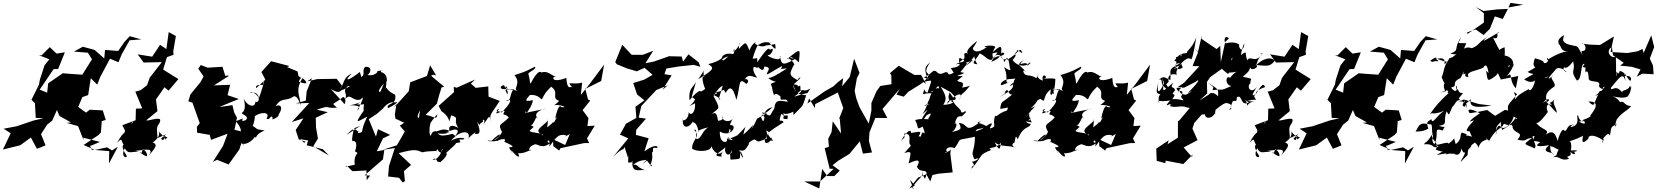

<svg xmlns="http://www.w3.org/2000/svg" viewBox="-67 -1028 11315 1311"><path d="M698 -1 664 -22 581 -4 504 -38 607 -107 622 -124 628 -201 655 -209 635 -274 546 -279 520 -259 467 -298 506 -390 484 -392 462 -353 535 -379 553 -494 597 -450 618 -504 684 -627 742 -603 764 -657 818 -753 898 -759 819 -781 783 -742 740 -680 650 -687 645 -629 579 -687 499 -709 438 -676 533 -668 561 -623 495 -518 394 -525 362 -528 262 -459 255 -395 204 -416 299 -556 330 -557 376 -671 319 -662 273 -706 217 -650 199 -651 270 -623 237 -582 205 -483 199 -450 148 -347 170 -324 171 -336 177 -223 231 -221 162 -205 47 -166 -42 -149 6 -118 -47 -7 71 -36 144 -89 185 -12 214 -23 244 -36 213 -112 255 -177 290 -205 339 -316 298 -354 314 -295 339 -236 418 -192 388 -189 466 -167 505 -68 501 -88 615 -59 554 -33H547L559 -6L679 4L677 88L738 -26Z M840 -199C853 -203 822 -167 790 -156C779 -89 791 -158 732 -52C782 -105 745 -49 804 -17C782 -59 744 -43 799 37C799 56 754 45 785 -16C814 38 840 -8 900 16C913 -31 931 -54 875 -15C937 -21 948 52 929 37C890 21 908 17 858 2C930 -6 994 -23 943 41C975 0 1031 -46 964 -58C955 -34 1045 -94 1013 -137C1025 -116 1048 -106 1061 -75C1093 -111 1071 -74 1055 -106C1055 -72 1047 -62 1033 -82C1085 -132 1086 -116 1008 -85C1008 -138 994 -152 1022 -188C1033 -217 1034 -227 947 -206H931L1008 -269L998 -349L1056 -432L1084 -409L1151 -488L1047 -553L1073 -638L1118 -654L1116 -678L1134 -782L1085 -809L1069 -693L1026 -722L972 -641L873 -657L914 -601L1038 -604L955 -497L937 -446L893 -412L857 -402L904 -288L861 -286L859 -207L768 -173L789 -133L820 -165Z M1484 -513 1472 -508 1452 -572 1351 -566 1304 -584 1287 -559 1323 -506 1302 -467 1233 -383 1219 -336 1247 -327 1297 -187 1277 -162 1279 -122 1365 -107 1374 -73 1487 -115 1456 -32 1386 78 1415 63 1494 95 1567 -7 1589 -75C1582 -80 1550 -71 1579 -38C1571 -82 1629 11 1581 -66C1552 -70 1595 -8 1666 -83C1688 -113 1653 -95 1630 -107C1723 -72 1641 -95 1740 -137C1665 -151 1712 -135 1656 -170C1656 -152 1674 -205 1673 -235C1711 -263 1783 -268 1753 -218C1780 -202 1779 -255 1796 -221C1773 -198 1846 -232 1835 -245C1885 -321 1814 -318 1808 -291C1852 -369 1874 -333 1930 -364C1937 -373 1962 -385 1987 -307C1981 -381 1946 -408 1998 -494C2017 -483 2057 -438 1974 -470C1983 -510 2006 -482 1971 -509L1965 -540L1893 -570L1910 -577L1784 -610L1718 -536L1745 -484L1682 -426C1674 -451 1710 -449 1728 -448C1736 -507 1747 -480 1700 -356C1689 -393 1639 -407 1644 -394C1714 -411 1711 -315 1677 -334C1676 -284 1614 -307 1597 -358C1624 -247 1570 -266 1588 -250C1668 -214 1565 -186 1591 -213C1568 -208 1633 -237 1543 -200C1613 -122 1547 -103 1598 -126L1534 -142L1551 -224L1532 -260L1520 -310L1430 -297L1504 -328L1564 -352L1487 -378L1504 -449L1394 -445L1496 -510Z M2460 171 2423 169 2548 60 2557 -4 2506 5 2548 -83 2597 -107 2514 -146 2500 -95 2451 -214 2504 -249 2546 -285C2583 -334 2618 -333 2632 -328C2654 -340 2652 -323 2582 -289C2566 -328 2646 -305 2631 -381C2565 -411 2573 -445 2567 -421C2582 -527 2553 -456 2532 -404C2515 -392 2508 -413 2570 -473C2571 -449 2592 -521 2535 -536C2527 -556 2582 -549 2509 -543C2518 -539 2490 -506 2442 -516C2467 -532 2476 -577 2425 -571C2398 -535 2440 -522 2386 -492C2418 -475 2386 -538 2391 -537C2306 -471 2278 -471 2335 -525C2274 -501 2286 -455 2251 -415L2268 -443L2232 -490L2099 -488L2030 -472L2063 -494L2027 -404L2021 -341L1953 -322L2045 -325L1926 -195L2005 -220L1952 -140L1973 -76L2021 -60L2010 -53L1981 -80L1998 -75L2037 -69L2027 -36L2138 -9L2179 34L2072 -29L2104 -82L2091 -156L2089 -224L2171 -262L2096 -279C2200 -315 2142 -285 2234 -293C2194 -331 2200 -304 2276 -366C2293 -362 2296 -327 2284 -317C2280 -328 2200 -408 2191 -422C2276 -365 2252 -440 2324 -440C2223 -382 2289 -440 2314 -442C2254 -398 2326 -395 2277 -330C2324 -413 2332 -332 2393 -348C2435 -379 2381 -357 2433 -348C2435 -398 2427 -339 2410 -371C2423 -353 2359 -258 2376 -276C2411 -311 2342 -309 2321 -309C2402 -321 2436 -365 2371 -315C2461 -309 2456 -342 2419 -316C2403 -239 2451 -233 2422 -280C2341 -165 2377 -201 2441 -232C2385 -121 2427 -127 2376 -119C2379 -138 2402 -109 2350 -152C2423 -179 2397 -175 2298 -106C2378 -189 2332 -115 2338 -67C2304 -51 2393 -103 2357 6C2399 26 2342 9 2356 104C2381 86 2297 112 2293 110C2298 89 2326 135 2342 141L2435 136L2437 202Z M2911 -513 2870 -582 2848 -509 2734 -466 2724 -405 2622 -292 2640 -319 2629 -246 2633 -218 2707 -183 2731 -214 2663 -170 2697 -130 2643 -36 2546 -5 2629 -17 2589 106 2583 177 2658 186 2682 218 2698 209 2691 138 2666 162 2740 98 2655 18C2777 -16 2779 -1 2817 12C2847 5 2849 6 2923 2C2881 11 2957 -12 2924 -55C2931 -32 2904 1 2947 16C2944 -42 3002 7 2964 -39C2954 6 2924 68 2887 63C2919 32 2919 108 2927 62C2904 68 2926 80 2940 79C3012 19 2971 7 2978 19C2951 38 3049 -42 3047 -51C3096 -60 3072 -54 3070 -76C3145 -70 3082 -110 3012 -66C3071 -142 3155 -142 3130 -79C3110 -69 3202 -150 3174 -115C3233 -101 3197 -172 3191 -198C3221 -155 3185 -174 3232 -197C3219 -217 3256 -218 3233 -176C3287 -257 3270 -231 3291 -194C3267 -244 3284 -242 3345 -339L3269 -368L3267 -438L3181 -428L3148 -457L3177 -485L3051 -429L3031 -435L3033 -399L2928 -305L2947 -269C3029 -215 2984 -156 3014 -241C3084 -217 3011 -218 3074 -138C3082 -153 2985 -201 3002 -134C2957 -158 2926 -130 2900 -128C2958 -93 3038 -138 2976 -121C3065 -167 3082 -136 3027 -85C3058 -98 3024 -113 3021 -114C2926 -88 2931 -111 2907 -136C2915 -125 2884 -144 2875 -101C2858 -103 2867 -191 2878 -196C2867 -181 2903 -234 2920 -248C2910 -199 2902 -240 2810 -248C2801 -215 2762 -209 2803 -277C2804 -286 2790 -228 2788 -154L2822 -227L2916 -320L2932 -380L2948 -431L2966 -436L2876 -511L2892 -518Z M3521 -256C3519 -286 3513 -251 3558 -260C3502 -250 3559 -272 3572 -344C3497 -328 3533 -356 3552 -380C3618 -383 3626 -343 3634 -351C3665 -419 3699 -430 3694 -437C3758 -397 3691 -358 3752 -339C3799 -392 3737 -319 3717 -310C3757 -317 3821 -289 3765 -297C3757 -314 3740 -297 3724 -218C3745 -232 3750 -255 3715 -191C3694 -208 3717 -140 3711 -194C3672 -153 3634 -149 3637 -102C3614 -125 3675 -83 3674 -219C3688 -188 3569 -147 3623 -116C3516 -133 3550 -131 3577 -162C3530 -196 3514 -156 3567 -177C3602 -226 3586 -238 3610 -217C3555 -259 3657 -290 3659 -285L3497 -253ZM3751 0 3760 -16 3917 -50 3927 -51H3956L3941 -83L3994 -170L3944 -167L3951 -222L3911 -276L3963 -341L3948 -349L3928 -427L3927 -420L4038 -475L4058 -587L3958 -453L3899 -380L3908 -464C3865 -453 3852 -461 3821 -459C3851 -397 3855 -480 3834 -432C3827 -438 3805 -412 3800 -496C3692 -455 3700 -511 3731 -503C3695 -513 3675 -548 3629 -533C3622 -543 3600 -543 3557 -459C3549 -455 3554 -478 3542 -519C3530 -535 3599 -552 3586 -573C3543 -552 3534 -542 3446 -515C3496 -454 3430 -421 3468 -408C3430 -416 3410 -422 3451 -398C3457 -394 3424 -430 3384 -414C3401 -358 3413 -400 3377 -441C3371 -461 3314 -412 3397 -420C3393 -470 3354 -399 3467 -423C3403 -425 3435 -330 3387 -340C3433 -359 3427 -329 3358 -260C3351 -268 3297 -269 3342 -285C3284 -217 3369 -284 3379 -269C3357 -230 3381 -258 3407 -226C3357 -171 3328 -187 3361 -127C3343 -88 3309 -67 3309 -76C3352 -91 3371 -148 3289 -66C3236 -76 3272 -55 3332 -67C3348 -78 3398 -88 3376 -60C3457 -25 3435 -23 3408 -22C3443 41 3426 -2 3473 -23C3442 -13 3424 36 3425 -2C3475 60 3486 45 3470 18C3535 24 3586 -34 3549 4C3531 -38 3619 -49 3585 -43C3606 -46 3637 -4 3697 -57C3643 -38 3695 -113 3684 -27C3730 -90 3746 -117 3798 -104C3804 -99 3753 -75 3824 -113L3792 -38L3709 -77L3711 -30Z M4381 108C4406 66 4323 155 4371 105C4405 30 4372 19 4392 7C4390 -23 4393 -20 4420 -18C4429 -24 4416 -54 4333 5L4362 -84L4275 -107L4284 -237L4269 -132L4344 -218L4294 -225L4312 -304L4414 -413L4493 -446L4456 -414L4519 -514L4468 -522L4458 -536L4461 -496L4483 -560L4567 -574L4670 -585L4715 -572L4704 -602L4634 -657L4597 -607L4588 -642L4506 -644L4504 -645L4399 -608L4340 -596L4393 -681L4323 -654H4246L4182 -722L4134 -604L4145 -589L4214 -561L4281 -541L4334 -565L4389 -517L4331 -484L4257 -461L4283 -383L4333 -343L4272 -299L4278 -223L4207 -183L4166 -108L4178 -104L4223 -83L4120 42C4200 -36 4183 13 4202 -35C4190 -44 4199 -20 4221 49C4231 -6 4215 95 4226 82C4287 77 4224 91 4252 73C4241 169 4320 118 4349 138C4270 112 4298 96 4257 96C4308 58 4340 68 4350 63L4317 93L4351 69Z M4853 -349C4826 -380 4778 -378 4828 -388C4817 -431 4781 -370 4888 -420C4861 -414 4894 -400 4886 -390C4909 -434 4935 -451 4961 -346C4991 -442 4971 -508 5028 -455C5056 -469 5034 -498 5017 -485C5046 -529 5069 -502 5103 -498C5069 -540 5065 -591 5105 -562C5103 -594 5144 -513 5152 -574C5184 -570 5183 -563 5182 -552C5147 -489 5188 -534 5273 -577C5270 -540 5224 -556 5306 -561C5226 -507 5201 -499 5179 -494C5252 -442 5268 -492 5195 -455C5201 -443 5205 -433 5207 -416C5225 -340 5212 -418 5263 -368C5253 -324 5305 -369 5311 -333C5259 -342 5226 -352 5220 -288C5179 -225 5207 -231 5137 -262C5165 -189 5181 -191 5163 -265C5145 -196 5148 -178 5128 -233C5176 -273 5149 -276 5209 -298C5149 -234 5145 -268 5155 -245C5070 -202 5123 -236 5064 -147C5089 -204 5075 -164 5009 -109C5020 -177 5051 -185 4968 -104C4937 -90 4901 -71 4904 -90C4963 -66 4928 -67 4896 -84C4910 -47 4844 -41 4848 -130C4934 -80 4978 -193 4908 -171C4902 -141 4944 -147 4905 -116C4929 -168 4893 -140 4946 -237C4928 -179 4855 -201 4868 -235C4884 -191 4793 -207 4836 -203C4829 -229 4831 -278 4785 -244C4852 -300 4854 -275 4798 -387C4792 -326 4824 -428 4868 -442L4840 -350ZM4679 -349C4656 -301 4596 -283 4679 -323C4684 -260 4649 -232 4635 -263C4638 -208 4582 -190 4597 -222C4584 -145 4638 -149 4666 -202C4653 -180 4687 -217 4703 -129C4681 -129 4730 -152 4771 -158C4727 -141 4718 -65 4685 -82C4684 -104 4695 -152 4672 -141C4723 -96 4656 -75 4659 -13C4683 8 4785 13 4792 -30C4797 0 4841 48 4872 1C4838 50 4884 42 4840 39C4805 31 4830 24 4887 -22C4871 18 4915 56 4929 -3C4927 61 4952 -3 4947 -8C4911 41 4918 -1 4921 62C5012 56 4977 58 4989 3C5025 75 4995 51 4981 -3C5023 12 5029 -21 5050 -49C5026 -39 5079 -84 5090 -74C5122 -48 5107 -69 5200 -88C5216 -78 5152 -21 5155 -74C5198 -131 5131 -153 5185 -126C5177 -119 5166 -111 5212 -69C5195 -58 5157 -108 5182 -39C5147 -115 5175 -123 5283 -193C5274 -223 5241 -173 5267 -249C5313 -236 5248 -214 5310 -215C5320 -271 5286 -211 5282 -256C5304 -233 5398 -285 5395 -305C5360 -295 5343 -277 5352 -243C5423 -321 5406 -281 5438 -378C5403 -380 5355 -387 5349 -448C5367 -397 5384 -368 5380 -394C5431 -435 5406 -391 5467 -423C5430 -374 5477 -407 5357 -368C5378 -389 5415 -400 5399 -411C5397 -450 5407 -459 5339 -403C5431 -455 5344 -450 5353 -453C5436 -522 5380 -499 5380 -480C5321 -514 5320 -518 5352 -582C5374 -585 5310 -649 5307 -624C5409 -707 5395 -695 5388 -602C5316 -672 5306 -611 5379 -636C5280 -576 5270 -583 5260 -637C5257 -651 5272 -653 5254 -625C5235 -618 5172 -640 5175 -654C5197 -640 5232 -718 5190 -688C5181 -712 5158 -679 5103 -603C5105 -647 5105 -625 5072 -628C5102 -732 5127 -745 5107 -716C5163 -768 5227 -715 5183 -739C5240 -670 5229 -697 5226 -727C5126 -702 5130 -742 5196 -735C5188 -748 5161 -680 5087 -730C5110 -755 5062 -728 5051 -683C5023 -738 5034 -754 4978 -694C4979 -767 5009 -733 4942 -674C4943 -720 4957 -668 4937 -659C4869 -673 4838 -626 4880 -606C4836 -649 4863 -611 4769 -522C4848 -591 4851 -637 4917 -644C4904 -656 4857 -577 4864 -641C4874 -640 4853 -611 4769 -590C4816 -562 4804 -551 4700 -487C4773 -584 4721 -564 4742 -501C4725 -523 4726 -472 4748 -421C4752 -425 4718 -395 4715 -406C4707 -413 4665 -376 4641 -343C4636 -420 4651 -415 4685 -467L4656 -368Z M6019 -513 6020 -453 5944 -441 5918 -405 5883 -325V-273L5865 -184L5802 -296L5779 -359L5768 -410L5765 -385L5784 -495L5802 -530L5765 -627L5735 -502L5683 -439L5690 -494L5654 -467L5623 -438L5562 -403L5446 -321L5458 -356L5497 -290L5499 -317L5657 -398L5654 -395L5691 -290L5662 -216L5667 -218L5676 -116L5619 -200L5611 -126L5588 -80L5593 -26L5564 -16L5598 124L5625 125L5533 211H5424L5527 259L5547 126L5582 174H5630L5667 137L5618 100L5656 70L5733 23L5804 -63L5825 21L5887 13L5866 -66L5870 -125L5910 -223L5992 -222L5959 -284L6060 -402L6079 -424L6054 -382L6104 -368L6136 -402L6217 -452L6238 -468L6256 -455L6222 -517L6177 -516L6070 -579L6010 -529Z M6141 260 6201 185 6258 162 6285 211 6300 167 6340 158 6438 149 6422 22 6425 -11C6421 13 6342 27 6414 2C6382 20 6385 -39 6452 -17C6508 -95 6448 -63 6590 -94C6589 15 6556 2 6587 60C6642 38 6596 76 6570 76C6602 117 6566 92 6567 124C6648 33 6609 32 6701 -4C6662 -28 6739 -2 6774 -63C6758 -49 6772 38 6724 -58C6769 -18 6836 -40 6864 -17C6836 -37 6845 -49 6860 -54C6870 -106 6868 -102 6882 -77C6924 -178 6962 -146 6971 -182C6924 -188 6954 -214 6917 -187C6960 -196 6997 -258 6961 -205C6922 -225 6903 -200 6979 -192C6938 -256 6985 -278 6933 -221C7006 -320 7023 -308 6971 -289C7033 -344 6998 -336 7037 -353C7082 -317 7042 -367 7108 -418C7095 -343 7138 -387 7139 -484C7149 -502 7017 -484 7071 -495C7088 -506 7043 -537 7053 -477C6981 -504 7049 -549 7009 -494C6956 -532 6929 -487 6915 -559C6884 -528 6940 -558 6935 -537C6913 -581 6858 -578 6923 -618C6860 -557 6950 -626 6949 -579C6991 -618 6964 -587 6959 -603C6961 -580 6891 -559 6847 -618C6895 -673 6840 -643 6879 -680C6870 -698 6899 -672 6913 -664C6899 -718 6895 -667 6810 -620C6790 -640 6796 -598 6764 -645C6824 -662 6761 -689 6765 -644C6781 -734 6763 -717 6700 -662C6763 -673 6751 -686 6701 -605C6770 -632 6791 -676 6680 -611C6748 -643 6680 -631 6729 -706C6717 -729 6618 -708 6671 -707C6614 -662 6562 -667 6578 -725C6508 -632 6575 -669 6481 -602C6483 -668 6484 -605 6577 -609C6523 -660 6590 -705 6605 -749C6562 -714 6519 -677 6545 -660C6507 -683 6514 -629 6518 -662C6523 -573 6498 -624 6459 -586C6493 -607 6506 -571 6425 -563C6450 -523 6460 -497 6518 -530C6436 -550 6452 -525 6412 -519C6390 -565 6366 -494 6326 -540C6300 -557 6303 -527 6240 -498C6322 -476 6276 -508 6269 -483C6238 -567 6251 -571 6285 -604C6209 -491 6325 -561 6241 -469C6307 -481 6298 -495 6266 -395C6235 -402 6251 -447 6235 -385C6305 -403 6331 -373 6284 -408C6317 -384 6339 -473 6345 -425C6323 -433 6282 -405 6272 -313C6232 -299 6229 -312 6310 -324C6248 -356 6294 -350 6233 -249C6314 -323 6220 -234 6219 -185C6276 -267 6265 -235 6240 -235C6248 -226 6321 -291 6270 -216C6301 -208 6212 -224 6182 -207C6209 -161 6185 -135 6233 -164C6248 -128 6253 -101 6235 -126C6206 -95 6228 -48 6240 -70C6284 -98 6257 -92 6205 -97C6230 -136 6219 -131 6154 -120C6152 -170 6085 -78 6088 -63C6100 -96 6113 -68 6108 -117C6173 -115 6123 -50 6153 -36C6125 6 6178 -64 6108 17C6162 1 6154 10 6137 88C6171 73 6232 43 6194 110C6216 166 6286 105 6249 193C6215 131 6238 211 6234 139C6233 192 6208 179 6162 254C6194 300 6122 160 6160 215L6179 240ZM6457 -364C6468 -322 6407 -372 6401 -319C6456 -391 6520 -407 6482 -346C6508 -411 6492 -361 6557 -444C6532 -431 6487 -431 6501 -426C6525 -478 6487 -461 6469 -477C6538 -534 6497 -496 6472 -513C6541 -596 6549 -607 6514 -594C6584 -617 6607 -636 6518 -573C6628 -665 6558 -663 6607 -589C6554 -594 6595 -613 6622 -663C6661 -649 6679 -610 6707 -621C6732 -662 6763 -672 6793 -603C6802 -633 6817 -660 6828 -567C6826 -564 6854 -527 6788 -570C6829 -488 6775 -444 6842 -471C6779 -454 6762 -432 6768 -460C6803 -505 6870 -479 6873 -498C6818 -440 6905 -462 6918 -477C6828 -478 6815 -417 6847 -452C6862 -427 6819 -399 6757 -364C6846 -423 6761 -370 6809 -415C6814 -414 6832 -349 6871 -406C6764 -309 6774 -352 6762 -285C6812 -288 6825 -308 6808 -273C6750 -256 6737 -224 6729 -239C6702 -169 6752 -166 6687 -149C6748 -237 6639 -141 6613 -134C6684 -114 6697 -109 6692 -175C6652 -139 6652 -157 6594 -130C6607 -158 6611 -137 6672 -165C6609 -200 6583 -185 6632 -200C6514 -109 6552 -183 6480 -189C6501 -147 6500 -142 6430 -126C6458 -135 6494 -218 6420 -173C6492 -209 6430 -165 6472 -230C6521 -246 6477 -211 6528 -261C6520 -288 6526 -252 6495 -262C6504 -283 6432 -312 6437 -363C6455 -334 6388 -323 6417 -397C6462 -332 6432 -378 6430 -329C6452 -341 6447 -315 6374 -312C6392 -345 6404 -360 6356 -436L6425 -398Z M7249 -256C7247 -286 7241 -251 7286 -260C7230 -250 7287 -272 7300 -344C7225 -328 7261 -356 7280 -380C7346 -383 7354 -343 7362 -351C7393 -419 7427 -430 7422 -437C7486 -397 7419 -358 7480 -339C7527 -392 7465 -319 7445 -310C7485 -317 7549 -289 7493 -297C7485 -314 7468 -297 7452 -218C7473 -232 7478 -255 7443 -191C7422 -208 7445 -140 7439 -194C7400 -153 7362 -149 7365 -102C7342 -125 7403 -83 7402 -219C7416 -188 7297 -147 7351 -116C7244 -133 7278 -131 7305 -162C7258 -196 7242 -156 7295 -177C7330 -226 7314 -238 7338 -217C7283 -259 7385 -290 7387 -285L7225 -253ZM7479 0 7488 -16 7645 -50 7655 -51H7684L7669 -83L7722 -170L7672 -167L7679 -222L7639 -276L7691 -341L7676 -349L7656 -427L7655 -420L7766 -475L7786 -587L7686 -453L7627 -380L7636 -464C7593 -453 7580 -461 7549 -459C7579 -397 7583 -480 7562 -432C7555 -438 7533 -412 7528 -496C7420 -455 7428 -511 7459 -503C7423 -513 7403 -548 7357 -533C7350 -543 7328 -543 7285 -459C7277 -455 7282 -478 7270 -519C7258 -535 7327 -552 7314 -573C7271 -552 7262 -542 7174 -515C7224 -454 7158 -421 7196 -408C7158 -416 7138 -422 7179 -398C7185 -394 7152 -430 7112 -414C7129 -358 7141 -400 7105 -441C7099 -461 7042 -412 7125 -420C7121 -470 7082 -399 7195 -423C7131 -425 7163 -330 7115 -340C7161 -359 7155 -329 7086 -260C7079 -268 7025 -269 7070 -285C7012 -217 7097 -284 7107 -269C7085 -230 7109 -258 7135 -226C7085 -171 7056 -187 7089 -127C7071 -88 7037 -67 7037 -76C7080 -91 7099 -148 7017 -66C6964 -76 7000 -55 7060 -67C7076 -78 7126 -88 7104 -60C7185 -25 7163 -23 7136 -22C7171 41 7154 -2 7201 -23C7170 -13 7152 36 7153 -2C7203 60 7214 45 7198 18C7263 24 7314 -34 7277 4C7259 -38 7347 -49 7313 -43C7334 -46 7365 -4 7425 -57C7371 -38 7423 -113 7412 -27C7458 -90 7474 -117 7526 -104C7532 -99 7481 -75 7552 -113L7520 -38L7437 -77L7439 -30Z M8089 -704 8113 -669 8076 -577 8123 -576 8017 -462 7963 -426 8020 -430 8096 -469C8129 -496 8124 -472 8042 -392C8088 -417 8073 -404 8031 -381C7955 -386 8009 -447 7981 -402C7942 -449 7990 -423 8009 -437C7937 -376 8037 -441 7997 -366C8035 -321 8004 -357 7938 -351C7981 -412 7911 -358 7957 -412C7947 -444 7916 -417 7945 -465C7842 -375 7890 -409 7869 -495C7896 -428 7871 -428 7913 -470C7897 -529 7953 -524 7969 -517C7950 -547 8012 -626 8055 -633C8020 -651 7994 -656 7951 -616C7994 -581 8013 -638 8061 -628C8069 -601 8085 -667 8101 -772C8081 -722 8071 -712 8038 -674C8046 -657 8000 -674 7976 -642C7945 -628 7977 -658 7961 -562C7931 -553 7934 -545 7971 -575C8027 -580 7979 -665 8000 -659C8000 -611 7992 -597 8009 -568C7966 -531 7929 -600 7992 -596C7895 -548 7934 -547 7924 -481C7875 -506 7879 -507 7847 -485C7886 -489 7834 -454 7918 -409C7894 -473 7894 -433 7887 -474C7856 -399 7828 -371 7842 -465C7830 -407 7821 -391 7853 -385C7870 -389 7832 -383 7848 -323C7835 -353 7838 -328 7923 -342C7859 -270 7948 -345 7922 -304C7959 -288 7997 -312 8035 -295L8057 -291L7986 -206L7976 -200V-88L7905 -43L7913 -70L7828 -13L7831 70L7890 86L7892 69L8013 92L8076 28L8072 44L8015 -21L8110 -71L8075 -150L8088 -189L8139 -246L8234 -252C8202 -278 8204 -232 8161 -256C8154 -199 8239 -225 8232 -281C8210 -253 8286 -332 8311 -324C8382 -309 8295 -266 8339 -283C8356 -307 8315 -251 8350 -336C8378 -347 8373 -323 8379 -365C8419 -385 8400 -296 8461 -330C8406 -355 8424 -337 8497 -334C8431 -327 8462 -274 8442 -336C8531 -364 8515 -324 8496 -371C8539 -426 8553 -473 8572 -434C8494 -407 8504 -380 8517 -392C8458 -351 8496 -402 8526 -453C8483 -371 8438 -432 8471 -460C8467 -496 8506 -485 8419 -504C8474 -549 8460 -552 8470 -567C8480 -535 8548 -582 8499 -585C8595 -576 8604 -573 8637 -613C8617 -639 8559 -639 8496 -568C8528 -597 8506 -613 8553 -659C8503 -664 8545 -656 8555 -666C8505 -584 8471 -657 8450 -616C8429 -661 8457 -689 8407 -653C8403 -646 8419 -722 8430 -731C8425 -679 8399 -678 8392 -719C8409 -713 8377 -753 8303 -732C8286 -742 8295 -799 8324 -765L8299 -742L8269 -604L8265 -715L8240 -693L8137 -763L8139 -786L8113 -673ZM8176 -390 8174 -468 8196 -501 8253 -542 8336 -600 8358 -692C8291 -597 8366 -619 8345 -657C8354 -600 8344 -622 8252 -580C8331 -508 8316 -523 8325 -532C8418 -536 8379 -562 8333 -497C8297 -518 8298 -443 8342 -441C8245 -399 8303 -425 8213 -412C8216 -446 8234 -418 8180 -465C8252 -415 8253 -428 8250 -364C8272 -349 8217 -420 8186 -382L8123 -341Z M8572 -199C8585 -203 8554 -167 8522 -156C8511 -89 8523 -158 8464 -52C8514 -105 8477 -49 8536 -17C8514 -59 8476 -43 8531 37C8531 56 8486 45 8517 -16C8546 38 8572 -8 8632 16C8645 -31 8663 -54 8607 -15C8669 -21 8680 52 8661 37C8622 21 8640 17 8590 2C8662 -6 8726 -23 8675 41C8707 0 8763 -46 8696 -58C8687 -34 8777 -94 8745 -137C8757 -116 8780 -106 8793 -75C8825 -111 8803 -74 8787 -106C8787 -72 8779 -62 8765 -82C8817 -132 8818 -116 8740 -85C8740 -138 8726 -152 8754 -188C8765 -217 8766 -227 8679 -206H8663L8740 -269L8730 -349L8788 -432L8816 -409L8883 -488L8779 -553L8805 -638L8850 -654L8848 -678L8866 -782L8817 -809L8801 -693L8758 -722L8704 -641L8605 -657L8646 -601L8770 -604L8687 -497L8669 -446L8625 -412L8589 -402L8636 -288L8593 -286L8591 -207L8500 -173L8521 -133L8552 -165Z M9547 -1 9513 -22 9430 -4 9353 -38 9456 -107 9471 -124 9477 -201 9504 -209 9484 -274 9395 -279 9369 -259 9316 -298 9355 -390 9333 -392 9311 -353 9384 -379 9402 -494 9446 -450 9467 -504 9533 -627 9591 -603 9613 -657 9667 -753 9747 -759 9668 -781 9632 -742 9589 -680 9499 -687 9494 -629 9428 -687 9348 -709 9287 -676 9382 -668 9410 -623 9344 -518 9243 -525 9211 -528 9111 -459 9104 -395 9053 -416 9148 -556 9179 -557 9225 -671 9168 -662 9122 -706 9066 -650 9048 -651 9119 -623 9086 -582 9054 -483 9048 -450 8997 -347 9019 -324 9020 -336 9026 -223 9080 -221 9011 -205 8896 -166 8807 -149 8855 -118 8802 -7 8920 -36 8993 -89 9034 -12 9063 -23 9093 -36 9062 -112 9104 -177 9139 -205 9188 -316 9147 -354 9163 -295 9188 -236 9267 -192 9237 -189 9315 -167 9354 -68 9350 -88 9464 -59 9403 -33H9396L9408 -6L9528 4L9526 88L9587 -26Z M9915 -123C9897 -109 9921 -81 9873 -44C9851 -102 9883 -88 9823 -46C9827 -70 9735 -24 9709 -41C9761 -31 9715 -50 9724 -36C9768 -122 9710 -158 9785 -137C9799 -186 9830 -147 9757 -168C9827 -181 9782 -196 9811 -268C9832 -232 9822 -243 9852 -301C9873 -315 9875 -362 9921 -337C9873 -330 9838 -300 9932 -351C9935 -324 9901 -307 9936 -299C9953 -349 9920 -293 9977 -352C9962 -299 10001 -288 10118 -307L10029 -318L9928 -349L9949 -289C9941 -369 9942 -299 9893 -356C9952 -428 9905 -362 9888 -418C9860 -412 9884 -471 9880 -424C9880 -395 9858 -407 9841 -430C9896 -442 9834 -463 9906 -495C9941 -566 9925 -542 9925 -519C9965 -540 9909 -504 9961 -502C9935 -541 10018 -543 10061 -566C10091 -617 10097 -522 10100 -505C10097 -522 10133 -494 10080 -546C10092 -470 10087 -468 10147 -511C10156 -526 10173 -522 10158 -605L10138 -579L10181 -485L10300 -509L10283 -425C10227 -488 10271 -546 10219 -505C10227 -516 10243 -527 10271 -589C10215 -578 10209 -522 10236 -582C10287 -557 10274 -662 10178 -648C10203 -645 10211 -608 10207 -705C10180 -702 10123 -647 10172 -675C10183 -678 10175 -670 10128 -771C10179 -750 10142 -815 10170 -809C10075 -754 10034 -726 10089 -778C9999 -715 10048 -723 9954 -687C9947 -667 9994 -648 10001 -691C9934 -729 9884 -671 9947 -643C9935 -704 9913 -662 9945 -733C9865 -734 9896 -730 9909 -773C9853 -692 9905 -688 9836 -662C9915 -644 9890 -675 9853 -639C9805 -620 9851 -642 9797 -589C9794 -608 9814 -655 9701 -612C9729 -582 9777 -674 9699 -613C9776 -607 9759 -607 9735 -627C9751 -631 9828 -581 9846 -623C9788 -610 9792 -517 9776 -502C9794 -467 9790 -440 9826 -484C9757 -448 9817 -405 9792 -404C9737 -390 9834 -402 9805 -419C9845 -391 9795 -394 9825 -392C9777 -352 9721 -289 9687 -233C9712 -277 9703 -232 9794 -272C9744 -241 9712 -171 9707 -215C9693 -199 9664 -207 9686 -150C9636 -119 9596 -139 9596 -123C9631 -193 9631 -188 9702 -179C9717 -179 9705 -133 9718 -99C9698 -42 9752 -29 9757 -28C9709 -8 9733 -49 9656 -43C9675 -71 9664 -35 9717 -118C9688 -74 9770 -57 9736 -7C9788 19 9805 -10 9743 31C9808 18 9823 14 9803 34C9823 8 9866 30 9859 19C9876 35 9912 41 9916 -46C9905 -47 9907 -9 9926 13C9956 2 9903 73 9907 78C9973 6 9946 57 9958 -5C10011 -62 9945 -10 10004 -55C10043 -21 10018 -4 10026 -16C10054 -95 10095 -54 10083 -92C10093 -44 10121 -94 10096 -58C10150 -161 10185 -142 10202 -183C10253 -164 10259 -166 10290 -233C10241 -166 10224 -162 10190 -141C10182 -178 10152 -191 10146 -102C10163 -161 10127 -144 10183 -197C10165 -113 10257 -167 10269 -236L10247 -269L10209 -278L10142 -237L10087 -277L10015 -262L9969 -255C9944 -285 9973 -292 10039 -253C10044 -261 9957 -201 9974 -198C10036 -227 9945 -168 9948 -133C10015 -119 9941 -171 9984 -94C9933 -113 9958 -93 9911 -79L9952 -44L9946 -112ZM9953 -796 9951 -807 10009 -827 10063 -789 10106 -831 10140 -916 10194 -898 10234 -977 10334 -996 10246 -1008 10230 -967 10158 -964 10063 -953 10010 -980 10065 -938V-874L9975 -811Z M10490 -349C10538 -356 10483 -319 10494 -335C10480 -384 10498 -405 10546 -437C10564 -461 10501 -500 10540 -514C10482 -466 10508 -500 10550 -547C10564 -575 10600 -565 10633 -534C10562 -560 10675 -610 10624 -602C10596 -569 10619 -535 10675 -609C10693 -530 10649 -555 10700 -478C10736 -485 10723 -574 10745 -592C10774 -596 10698 -559 10787 -568C10775 -580 10753 -595 10759 -533C10780 -561 10779 -498 10781 -497C10775 -455 10871 -490 10851 -441C10858 -417 10893 -417 10878 -430C10910 -452 10870 -402 10823 -374C10919 -399 10846 -427 10848 -386C10810 -319 10827 -288 10779 -335C10861 -337 10827 -282 10787 -234C10819 -257 10789 -188 10808 -250C10786 -248 10826 -236 10735 -207C10763 -202 10767 -164 10714 -198C10776 -211 10727 -170 10708 -240C10688 -248 10736 -170 10655 -160C10659 -161 10673 -190 10679 -172C10627 -191 10635 -108 10608 -143C10595 -138 10576 -103 10570 -66C10560 -80 10553 -160 10485 -106C10522 -147 10460 -136 10420 -192C10435 -172 10488 -244 10502 -264C10491 -285 10486 -328 10529 -311C10503 -345 10501 -301 10550 -351C10524 -326 10567 -286 10562 -257L10487 -338L10467 -325ZM10995 -580 11074 -572 11135 -554 11109 -504 11147 -525 11224 -521 11220 -580 11198 -628 11228 -707 11208 -787 11156 -666 11148 -694 11116 -678 11044 -666 10930 -673 10953 -779 10858 -721C10751 -722 10766 -730 10730 -730C10760 -741 10773 -678 10739 -680C10730 -680 10728 -673 10740 -647C10706 -705 10713 -717 10669 -715C10693 -716 10679 -715 10652 -722C10574 -742 10622 -781 10609 -787C10565 -758 10574 -747 10576 -726C10595 -722 10584 -663 10653 -683C10621 -674 10585 -674 10496 -618C10496 -660 10521 -599 10480 -597C10462 -603 10496 -608 10414 -630C10377 -538 10467 -594 10363 -537C10407 -509 10433 -543 10340 -486C10383 -455 10416 -470 10428 -497C10436 -469 10387 -447 10503 -507C10488 -482 10447 -498 10420 -516C10413 -425 10375 -396 10372 -420C10276 -368 10299 -367 10274 -348C10297 -387 10239 -418 10292 -386C10229 -301 10215 -323 10241 -233C10257 -267 10247 -253 10219 -236C10194 -185 10270 -178 10262 -234C10225 -235 10234 -148 10260 -235C10369 -189 10284 -208 10325 -224C10271 -228 10242 -179 10260 -169C10262 -108 10348 -134 10294 -75C10363 -57 10338 -82 10394 -86C10322 -33 10344 -49 10411 -15C10434 -37 10387 -76 10398 -122C10354 -112 10421 -114 10411 -180C10345 -100 10395 -94 10412 -99C10391 -50 10404 -73 10451 -57C10424 -43 10402 -17 10511 -37C10443 21 10542 5 10540 29C10506 0 10519 -58 10530 -20C10521 -45 10586 13 10579 -15C10528 87 10606 2 10535 46C10585 32 10585 77 10647 56C10611 28 10670 52 10656 11C10700 -4 10695 48 10657 10C10713 9 10720 -7 10650 0C10664 21 10668 -66 10649 -64C10668 -66 10756 -104 10743 -103C10726 -34 10756 -60 10778 -80C10776 -103 10809 -119 10886 -66C10860 -122 10913 -106 10879 -109C10923 -106 10838 -147 10877 -67C10881 -33 10859 -69 10893 -98C10933 -144 10920 -64 10931 -131C10931 -177 10966 -166 10976 -190C10947 -131 10964 -184 10972 -212C11011 -264 11035 -264 11071 -303C11015 -309 11029 -343 10995 -331C10946 -395 10922 -355 10946 -370C10964 -367 11018 -352 11048 -370C11067 -397 11064 -405 11076 -448C11062 -406 11075 -435 11062 -441C11046 -398 10986 -423 11020 -382C10966 -468 10936 -396 10932 -428C10999 -510 11015 -533 11032 -475C11021 -562 11022 -494 11049 -539C11017 -490 10998 -534 10999 -512C11038 -506 11075 -520 11069 -479C11051 -467 11038 -540 10992 -543C10982 -495 10962 -576 10973 -511C10963 -513 10971 -544 10966 -641C10934 -624 10890 -680 10940 -707L10946 -651L11020 -599Z"/></svg>

Font: Hussar Lance
Style: Italic
Weight: 700
Foundry: Cannot Into Space Fonts, PlusOne Fonts
Version: Version 2.27